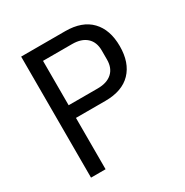

<svg xmlns="http://www.w3.org/2000/svg" viewBox="-162 -829 923 959"><g transform="rotate(-30 300.0 -349.0)"><path d="M90 0V-698H344Q441 -698 492 -645Q543 -592 543 -497Q543 -402 492 -349Q441 -296 344 -296H174V0ZM174 -369H342Q395 -369 424.5 -395.5Q454 -422 454 -471V-523Q454 -572 424.5 -598.5Q395 -625 342 -625H174Z"/></g></svg>

Font: PlemolJP35 Console
Style: Regular
Weight: 400
Version: v2.0.3; ttfautohint (v1.8.4.7-5d5b-dirty) -l 6 -r 45 -G 200 